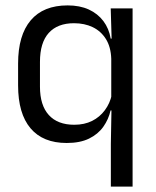

<svg xmlns="http://www.w3.org/2000/svg" viewBox="-20 -519 577 711"><path d="M227 10.5Q139 10.5 93 -44Q47 -98.5 47 -203V-283.5Q47 -388.5 93.8 -443.8Q140.5 -499 230.5 -499Q275.5 -499 308.8 -483.8Q342 -468.5 362.8 -441Q383.5 -413.5 390 -376H417L392 -301.5Q390.5 -345.5 372 -374.8Q353.5 -404 323.2 -418.5Q293 -433 254 -433Q193 -433 160.5 -397Q128 -361 128 -290V-198Q128 -129 160.8 -93Q193.5 -57 255 -57Q292.5 -57 321 -71.2Q349.5 -85.5 368.2 -110.8Q387 -136 394 -168L412.5 -110H389.5Q382 -77 362.5 -49.5Q343 -22 309.8 -5.8Q276.5 10.5 227 10.5ZM390.5 172V13.5L393 -125.5L392 -141.5V-345.5L393.5 -370.5L390 -488H471V172Z"/></svg>

Font: Anek Gujarati
Style: Regular
Weight: 400
Designer: Mrunmayee Ghaisas (Gujarati), Yesha Goshar (Latin)
Foundry: Ek Type
Version: Version 1.003